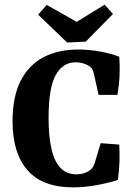

<svg xmlns="http://www.w3.org/2000/svg" viewBox="-20 -796 571 826"><path d="M294 10Q163 10 98.5 -63.5Q34 -137 34 -274Q34 -380 69 -448.5Q104 -517 167.5 -550Q231 -583 316 -583Q360 -583 406.5 -575Q453 -567 493 -552Q496 -516 494.5 -475Q493 -434 485 -388H404L383 -483Q381 -490 377 -498Q373 -506 363 -512Q353 -519 337.5 -523.5Q322 -528 305 -528Q250 -528 219.5 -473Q189 -418 189 -288Q189 -209 201.5 -155Q214 -101 240.5 -73.5Q267 -46 308 -46Q326 -46 343 -51.5Q360 -57 372 -68Q377 -73 380.5 -79Q384 -85 388 -96L413 -180L493 -174Q495 -140 494 -101.5Q493 -63 487 -22Q448 -9 395.5 0.5Q343 10 294 10ZM466 -736 349 -617 269 -613 144 -733 181 -775 310 -702 430 -776Z"/></svg>

Font: Rasa
Style: Regular
Weight: 400
Designer: Anna Giedrys (Yrsa+Rasa design), David Brezina (Yrsa art-direction, Rasa art-direction, design)
Foundry: Rosetta Type Foundry
Version: Version 2.004